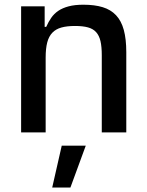

<svg xmlns="http://www.w3.org/2000/svg" viewBox="-20 -573 637 831"><path d="M71.4 -545.5H173.3V-456.7H180Q189.6 -478.3 201.9 -496.1Q214.1 -513.8 232.6 -526.3Q251.1 -538.7 277.3 -545.6Q303.6 -552.6 340.9 -552.6Q389.6 -552.6 424.5 -541.9Q459.5 -531.2 482.2 -507.1Q505 -483 515.8 -443.5Q526.6 -404.1 526.6 -346.9V0H420.5V-334.2Q420.5 -370.4 415 -394.7Q409.4 -419 396.1 -433.8Q382.8 -448.5 360.6 -454.5Q338.4 -460.6 304.7 -460.6Q270.2 -460.6 246.1 -454Q221.9 -447.4 206.7 -431.6Q191.4 -415.8 184.5 -389.6Q177.6 -363.3 177.6 -323.9V0H71.4ZM247.2 57.5H351.2L284.8 238.6H206Z"/></svg>

Font: Cannonade Med
Style: Regular
Weight: 500
Designer: Rasmus Andersson
Foundry: rsms
Version: Version 3.012;git-f93a4a705